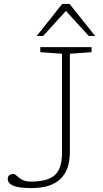

<svg xmlns="http://www.w3.org/2000/svg" viewBox="-20 -947 526 977"><path d="M335.5 -173.5Q335.5 10 141.5 10Q73.5 10 46.5 -2.5Q19.5 -15 19.5 -36Q19.5 -61.5 48.5 -61.5Q56 -61.5 65.5 -52Q75 -42.5 92 -32.8Q109 -23 138.5 -23Q222 -23 258.8 -56Q295.5 -89 295.5 -168.5V-673.5L185 -681.5V-707H446V-681.5L335.5 -673.5ZM431.5 -764 315.5 -891.5 199.5 -764H167L296.5 -927H334L464 -764Z"/></svg>

Font: Newsreader Caption ExtraLight
Style: Regular
Weight: 275
Designer: Hugues Gentile
Foundry: Production Type
Version: Version 1.001